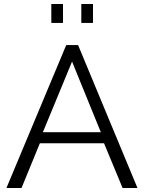

<svg xmlns="http://www.w3.org/2000/svg" viewBox="-20 -934 716 954"><path d="M309 -710H368L663 0H589L497 -222H178L87 0H12ZM481 -277 338 -628 193 -277ZM235 -820V-914H293V-820ZM384 -820V-914H442V-820Z"/></svg>

Font: IngvarSans
Style: Regular
Weight: 400
Version: Version 1.000